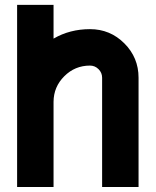

<svg xmlns="http://www.w3.org/2000/svg" viewBox="-20 -752 626 772"><path d="M537.1 -439.5V0H390.6V-439.5Q390.6 -459.5 376.2 -473.9Q361.8 -488.3 341.8 -488.3Q281.2 -488.3 238.3 -445.3Q195.8 -402.8 195.3 -342.8V0H48.8V-732.4H195.3V-596.7Q260.7 -634.8 341.8 -634.8Q422.9 -634.8 480 -577.6Q537.1 -520.5 537.1 -439.5Z"/></svg>

Font: Audex
Style: Regular
Weight: 400
Designer: GGBotNet
Foundry: GGBotNet
Version: 1.00